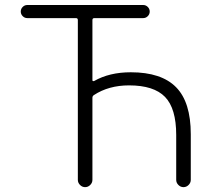

<svg xmlns="http://www.w3.org/2000/svg" viewBox="-20 -774 861 772"><path d="M357.4 -391.6Q351.6 -387.7 351.6 -380.9V-50.8Q351.6 -39.1 342.8 -30.3Q334 -21.5 322.3 -21.5Q310.5 -21.5 301.8 -30.3Q293 -39.1 293 -50.8V-693.4Q293 -701.2 285.2 -701.2H89.8Q79.1 -701.2 71.3 -709Q63.5 -716.8 63.5 -727.5Q63.5 -738.3 71.3 -746.1Q79.1 -753.9 89.8 -753.9H555.7Q566.4 -753.9 574.2 -746.1Q582 -738.3 582 -727.5Q582 -716.8 574.2 -709Q566.4 -701.2 555.7 -701.2H359.4Q351.6 -701.2 351.6 -693.4V-451.2Q351.6 -449.2 353.5 -448.2Q355.5 -447.3 358.4 -448.2Q419.9 -483.4 505.9 -483.4Q628.9 -483.4 688 -423.3Q747.1 -363.3 747.1 -234.4V-50.8Q747.1 -39.1 738.3 -30.3Q729.5 -21.5 717.8 -21.5Q706.1 -21.5 697.3 -30.3Q688.5 -39.1 688.5 -50.8V-231.4Q688.5 -337.9 643.6 -384.3Q598.6 -430.7 499 -430.7Q417 -430.7 357.4 -391.6Z"/></svg>

Font: Gen Jyuu Gothic Light
Style: Regular
Weight: 200
Designer: [Source Han Sans]
Ryoko NISHIZUKA  (kana & ideographs); Paul D. Hunt (Latin, Greek & Cyrillic); Wenlong ZHANG  (bopomofo
Version: Version 1.002.20150607